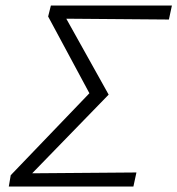

<svg xmlns="http://www.w3.org/2000/svg" viewBox="-20 -678 645 698"><path d="M594 -607 221 -610 375 -334 97 -48 476 -51 465 0H12L19 -41L305 -339L155 -618L165 -658H605Z"/></svg>

Font: Ysabeau Infant Semilight
Style: Italic
Weight: 300
Italic angle: -12°
Designer: Christian Thalmann (Catharsis Fonts)
Version: Version 0.003